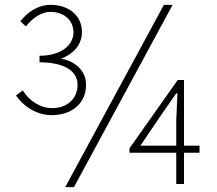

<svg xmlns="http://www.w3.org/2000/svg" viewBox="-20 -759 897 792"><path d="M194 -284C273 -284 335 -330 335 -409C335 -471 285 -508 232 -517C280 -535 318 -572 318 -627C318 -697 261 -739 189 -739C136 -739 92 -708 64 -671L87 -650C114 -685 152 -710 187 -710C246 -710 283 -674 283 -625C283 -574 233 -529 143 -529V-502C240 -502 300 -469 300 -409C300 -349 253 -313 196 -313C145 -313 100 -344 74 -386L46 -365C75 -323 128 -284 194 -284ZM249 13H285L692 -739H656ZM707 0H739V-429H713L514 -147V-129H803V-158H559L643 -282L707 -374H712L707 -261Z"/></svg>

Font: Source Han Sans JP VF
Style: Regular
Weight: 250
Designer: Ryoko NISHIZUKA 西塚涼子 (kana, bopomofo & ideographs); Paul D. Hunt (Latin, Greek & Cyrillic); Sandoll Communications 산돌커뮤니
Foundry: Adobe
Version: Version 2.004;hotconv 1.0.118;makeotfexe 2.5.65603